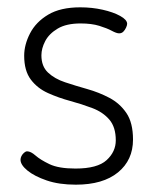

<svg xmlns="http://www.w3.org/2000/svg" viewBox="-20 -498 420 524"><path d="M187 6Q141 6 107.5 -5.5Q74 -17 55 -32.5Q36 -48 36 -62Q36 -67 38.5 -72Q41 -77 45.5 -81Q50 -85 54 -85Q64 -85 77 -73.5Q90 -62 115 -50Q140 -38 186 -38Q246 -38 271 -61Q296 -84 296 -115Q296 -151 278.5 -171.5Q261 -192 232 -203Q203 -214 171.5 -222.5Q140 -231 111 -244Q82 -257 64 -281Q46 -305 46 -346Q46 -376 62 -407Q78 -438 111.5 -458Q145 -478 199 -478Q231 -478 260 -471.5Q289 -465 308 -454.5Q327 -444 327 -433Q327 -429 324 -422.5Q321 -416 316.5 -411.5Q312 -407 305 -407Q298 -407 285 -414Q272 -421 251 -427.5Q230 -434 200 -434Q161 -434 137.5 -420Q114 -406 103.5 -386Q93 -366 93 -347Q93 -317 111 -300Q129 -283 157.5 -273.5Q186 -264 218 -255Q250 -246 278.5 -231Q307 -216 325 -189.5Q343 -163 343 -117Q343 -61 302 -27.5Q261 6 187 6Z"/></svg>

Font: Dosis Light
Style: Regular
Weight: 300
Designer: EdgarTolentino, PabloImpallari, IginoMarini
Foundry: EdgarTolentino, PabloImpallari, IginoMarini
Version: Version 3.001; ttfautohint (v1.8.2)